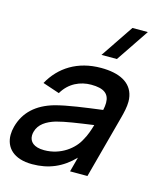

<svg xmlns="http://www.w3.org/2000/svg" viewBox="-150 -883 839 987"><g transform="rotate(15 269.5 -390.0)"><path d="M513.5 -795H431.5L313.6 -620H395.6ZM507.1 -452C492.6 -523 426.2 -555 329.7 -555C204.7 -555 113.9 -496 63.1 -403.5L152.6 -373.5C187.2 -433.5 245.9 -458.5 302.9 -458.5C371.1 -458.5 400.3 -435.6 400.3 -387.6C400.3 -376.1 398.7 -363.3 395.5 -349C304.8 -337 212.7 -325.5 145.3 -307C54.7 -280.5 -3.3 -228.5 -25.1 -147C-29.2 -131.6 -31.3 -116.7 -31.3 -102.5C-31.3 -35.4 15.3 15 114 15C201.5 15 272 -15 333.5 -78.5L312.5 0H405L494.1 -332.5C503 -365.7 509.9 -395.7 509.9 -423.4C509.9 -433.2 509.1 -442.7 507.1 -452ZM155.4 -70.5C99.7 -70.5 75.8 -95 75.8 -127.5C75.8 -134 76.8 -140.9 78.7 -148C90 -190.5 127.7 -213.5 174.6 -228C223.7 -241.5 286.5 -250 371.2 -262C364 -237 352.8 -202.5 337.6 -177.5C311.5 -125 244.4 -70.5 155.4 -70.5Z"/></g></svg>

Font: Manrope
Style: SemiBoldItalic
Weight: 600
Italic angle: -15°
Designer: Mikhail Sharanda
Foundry: Mikhail Sharanda
Version: Version 4.502;hotconv 1.0.109;makeotfexe 2.5.65596